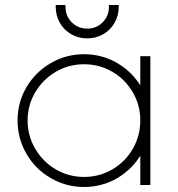

<svg xmlns="http://www.w3.org/2000/svg" viewBox="-20 -737 709 765"><path d="M50 -257Q50 -329 85.5 -389.5Q121 -450 182 -485.5Q243 -521 315 -521Q387 -521 447.5 -485.5Q508 -450 543.5 -389.5Q579 -329 579 -257Q579 -185 543.5 -124Q508 -63 447.5 -27.5Q387 8 315 8Q243 8 182 -27.5Q121 -63 85.5 -124Q50 -185 50 -257ZM539 -257Q539 -318 509 -369.5Q479 -421 427.5 -451Q376 -481 315 -481Q254 -481 202.5 -451Q151 -421 120.5 -369.5Q90 -318 90 -257Q90 -196 120.5 -144Q151 -92 202.5 -62Q254 -32 315 -32Q376 -32 427.5 -62Q479 -92 509 -144Q539 -196 539 -257ZM539 -513H579V0H539ZM202 -710V-717H241V-710Q241 -673 266 -648Q291 -623 328 -623Q364 -623 389 -648Q414 -673 414 -710V-717H453V-710Q453 -675 436.5 -646Q420 -617 391 -600.5Q362 -584 328 -584Q293 -584 264 -600.5Q235 -617 218.5 -646Q202 -675 202 -710Z"/></svg>

Font: Lineal Thin
Style: Regular
Weight: 200
Designer: Created by Frank Adebiaye with contributions from Anton Moglia & Ariel Martín Pérez
Created by Frank ADEBIAYE with FontF
Foundry: Velvetyne Type Foundry
Version: Version 2.000;Glyphs 3.2 (3227)